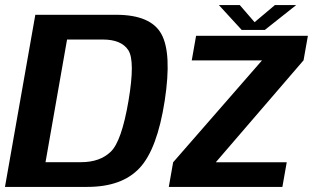

<svg xmlns="http://www.w3.org/2000/svg" viewBox="-30 -733 1228 753"><path d="M-10.5 0H312.5Q448 0 517.2 -73.8Q586.5 -147.5 616 -338Q644.5 -524.5 602.8 -599.8Q561 -675 425.5 -675H108.5ZM148.5 -97 233 -578H373Q446 -578 473.2 -536.2Q500.5 -494.5 474 -338Q447 -178.5 404.2 -137.8Q361.5 -97 288.5 -97ZM632 0H1077.5L1094.5 -96.5H817L817.5 -98L1160.5 -496.5L1177.5 -592.5H739L722 -496H997.5L997 -495.5L649 -96.5ZM918 -615.5H1008.5L1131.5 -713H1048L968.5 -646L910.5 -713H828.5Z"/></svg>

Font: Anybody Thin SemiBold
Style: Italic
Weight: 600
Italic angle: -10°
Version: Version 1.113;gftools[0.9.25]